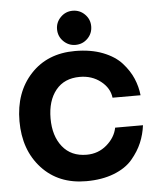

<svg xmlns="http://www.w3.org/2000/svg" viewBox="-53 -773 678 823"><g transform="rotate(-5 286.5 -361.5)"><path d="M290 -581.1Q260.3 -581.1 238.5 -602.5Q216.8 -624 216.8 -654.8Q216.8 -684.6 238.3 -706.3Q259.8 -728 290 -728Q320.8 -728 342.3 -706.5Q363.8 -685.1 363.8 -654.8Q363.8 -624 342.3 -602.5Q320.8 -581.1 290 -581.1ZM285.2 4.9Q166 4.9 94 -73.5Q22 -151.9 22 -275.9Q22 -399.9 94 -477.5Q166 -555.2 285.2 -555.2Q353 -555.2 404.5 -535.2Q456.1 -515.1 485.6 -482.2Q515.1 -449.2 530 -414.1Q544.9 -378.9 548.8 -341.8H428.2Q423.3 -383.8 385.7 -413.3Q348.1 -442.9 295.9 -442.9Q229 -442.9 192.4 -397.5Q155.8 -352.1 155.8 -275.9Q155.8 -200.7 192.9 -154.3Q230 -107.9 296.9 -107.9Q346.7 -107.9 383.3 -139.4Q419.9 -170.9 428.2 -212.9H547.9Q543 -173.8 528.1 -138.4Q513.2 -103 484.6 -69.1Q456.1 -35.2 404.5 -15.1Q353 4.9 285.2 4.9Z"/></g></svg>

Font: Oakes Grotesk
Style: SemiBold
Weight: 600
Designer: Samuel Oakes
Foundry: Samuel Oakes
Version: Version 1.0 | wf-rip DC20170320